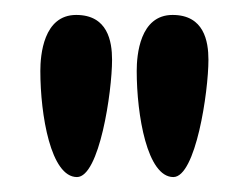

<svg xmlns="http://www.w3.org/2000/svg" viewBox="-20 -878 332 257"><path d="M82 -858C38 -858 34 -804 34 -783C34 -724 48 -641 83 -641C113 -641 130 -755 130 -798C130 -823 124 -858 82 -858ZM211 -858C167 -858 163 -804 163 -783C163 -724 177 -641 212 -641C242 -641 259 -755 259 -798C259 -823 253 -858 211 -858Z"/></svg>

Font: Life Savers
Style: ExtraBold
Weight: 800
Designer: Pablo Impallari, Rodrigo Fuenzalida, Brenda Gallo
Foundry: Pablo Impallari, Rodrigo Fuenzalida, Brenda Gallo
Version: Version 3.000